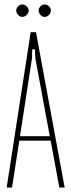

<svg xmlns="http://www.w3.org/2000/svg" viewBox="-20 -844 321 864"><path d="M118 -699H142L271 0H247L208 -211H67L34 0H10ZM124 -582 70 -231H204L139 -582L137 -622H125ZM53 -797Q53 -807 61.5 -815.5Q70 -824 80 -824Q91 -824 100 -815.5Q109 -807 109 -797Q109 -786 100 -777Q91 -768 80 -768Q70 -768 61.5 -777Q53 -786 53 -797ZM154 -797Q154 -807 162 -815.5Q170 -824 181 -824Q192 -824 200.5 -815.5Q209 -807 209 -797Q209 -786 200.5 -777Q192 -768 181 -768Q170 -768 162 -777Q154 -786 154 -797Z"/></svg>

Font: Moniqa Thin Paragraph
Style: Regular
Weight: 100
Designer: Rajesh Rajput
Foundry: Rajesh Rajput
Version: Version 1.000